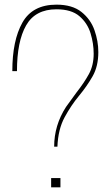

<svg xmlns="http://www.w3.org/2000/svg" viewBox="-20 -806 480 826"><path d="M227 -175H213Q213 -267 264 -346Q288 -380 309 -408Q342 -450 362.5 -487.5Q383 -525 383 -575Q383 -619 369.5 -663Q356 -707 321.5 -736.5Q287 -766 223 -766Q132 -766 92.5 -697Q53 -628 53 -500H33Q33 -632 76.5 -709Q120 -786 223 -786Q291 -786 330.5 -754.5Q370 -723 386.5 -676Q403 -629 403 -582Q403 -521 378.5 -478Q354 -435 320 -394Q286 -353 258 -301.5Q230 -250 227 -175ZM240 0H200V-40H240Z"/></svg>

Font: Tanohe Sans Thin
Style: Regular
Weight: 100
Designer: Village Type and Design LLC & Cristiano Sobral
Foundry: Cooper Hewitt Smithsonian Design Museum
Version: Version 1.00;September 29, 2021;FontCreator 13.0.0.2655 64-b